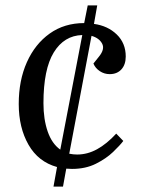

<svg xmlns="http://www.w3.org/2000/svg" viewBox="-20 -658 521 707"><path d="M177 29 190 -43Q121 -62 85 -125Q49 -188 49 -275Q49 -362 79 -429Q109 -496 163 -534.5Q217 -573 290 -573L303 -638H338L326 -570Q377 -563 410 -531Q443 -499 443 -450Q443 -420 427 -402.5Q411 -385 384 -385Q364 -385 347.5 -396Q331 -407 324 -424L344 -449Q367 -477 356 -497.5Q345 -518 317 -526L235 -92Q250 -89 264 -89Q302 -89 337.5 -108.5Q373 -128 408 -166L434 -139Q422 -123 396.5 -98.5Q371 -74 333 -55Q295 -36 245 -36Q240 -36 234.5 -36.5Q229 -37 224 -37L212 29ZM202 -107 283 -529Q216 -527 178 -465Q140 -403 140 -278Q140 -219 155.5 -174Q171 -129 202 -107Z"/></svg>

Font: Literata 36pt
Style: Italic
Weight: 400
Italic angle: -2°
Designer: Latin by Veronika Burian and Jose Scaglione. Greek by Irene Vlachou. Cyrillic by Vera Evstafieva
Foundry: TypeTogether
Version: Version 3.002